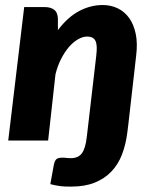

<svg xmlns="http://www.w3.org/2000/svg" viewBox="-20 -546 592 746"><path d="M205 -429Q242.5 -479 287 -502.8Q331.5 -526.5 379 -526.5Q411 -526.5 437.8 -513.5Q464.5 -500.5 482.2 -475.5Q500 -450.5 507.5 -413.8Q515 -377 509 -329.5L479 -66L474.5 -29.5Q468.5 16.5 453.8 54.8Q439 93 412.8 120.5Q386.5 148 348.2 163.5Q310 179 257.5 179Q244 179 233.8 178.8Q223.5 178.5 214.5 177.2Q205.5 176 196.2 174.2Q187 172.5 175.5 169.5L188.5 98Q191.5 81 197.8 73.8Q204 66.5 223.5 66.5Q227.5 66.5 230.8 66.8Q234 67 237.5 67.5Q241 68 245.2 68.2Q249.5 68.5 255.5 68.5Q284 68.5 298 49.8Q312 31 317 -12.5L321.5 -50.5L354 -329.5Q356.5 -350.5 355.8 -365Q355 -379.5 350.5 -388Q346 -396.5 338 -400.2Q330 -404 319 -404Q302 -404 283.5 -393.5Q265 -383 248.2 -363.8Q231.5 -344.5 217.5 -317.2Q203.5 -290 195.5 -257L167 0H12L74 -518.5H154Q178 -518.5 191.5 -507.2Q205 -496 205 -470.5Z"/></svg>

Font: Lato ExtraBold
Style: Italic
Weight: 800
Italic angle: -7°
Designer: Lukasz Dziedzic with Adam Twardoch and Botio Nikoltchev
Foundry: tyPoland Lukasz Dziedzic
Version: Version 2.015; 2015-08-06; http://www.latofonts.com/